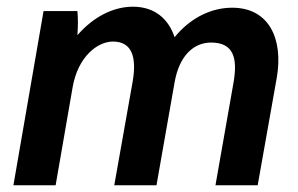

<svg xmlns="http://www.w3.org/2000/svg" viewBox="-20 -553 889 573"><path d="M20 0H146L197 -294C213 -384 271 -429 317 -429C375 -429 388 -381 376 -310L321 0H447L501 -307C515 -387 558 -426 610 -426C679 -426 689 -377 677 -307L623 0H749L806 -321C826 -437 783 -530 673 -530C614 -530 551 -503 501 -442C483 -497 441 -533 377 -533C318 -533 259 -503 211 -448C213 -476 213 -499 211 -520H110Z"/></svg>

Font: Fixel Text 20240404 SemiBold
Style: Italic
Weight: 600
Width: 4
Italic angle: -10°
Designer: AlfaBravo + MacPaw
Foundry: Kyrylo Tkachov, Marchela Mozhyna, Serhii Makarenko, Maria Weinstein, Zakhar Kryvoshyya
Version: Version 1.211;Glyphs 3.2 (3225)